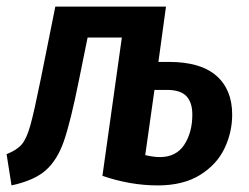

<svg xmlns="http://www.w3.org/2000/svg" viewBox="-25 -549 755 583"><path d="M680 -201Q680 -147 656.5 -98Q633 -49 582 -17.5Q531 14 454 14Q371 14 286 -15L345 -435H241L214 -302Q189 -178 169 -120.5Q149 -63 114 -32Q79 -1 10 14L-5 -81Q26 -93 41 -110.5Q56 -128 67.5 -169.5Q79 -211 99 -310L143 -529H479L456 -361H488Q584 -361 632 -319Q680 -277 680 -201ZM559 -201Q559 -238 541 -257Q523 -276 482 -276H444L416 -78Q442 -72 460 -72Q510 -72 534.5 -109.5Q559 -147 559 -201Z"/></svg>

Font: Fira Sans Condensed Medium
Style: Italic
Weight: 500
Width: 3
Italic angle: -8°
Designer: bBox Type GmbH & Carrois Corporate GbR & Edenspiekermann AG
Foundry: bBox Type GmbH & Carrois Corporate GbR & Edenspiekermann AG
Version: Version 4.301